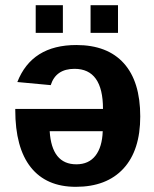

<svg xmlns="http://www.w3.org/2000/svg" viewBox="-20 -712 596 742"><path d="M275 -538Q395 -538 458.5 -467.5Q522 -397 522 -262Q522 -131 457 -60.5Q392 10 273 10Q159 10 99 -65.5Q39 -141 39 -287V-291H378Q378 -446 268 -446Q196 -446 176 -383L47 -395Q103 -538 275 -538ZM275 -77Q323 -77 349 -110.5Q375 -144 377 -205H172Q180 -77 275 -77ZM436 -585H330V-692H436ZM223 -585H118V-692H223Z"/></svg>

Font: Libra Sans
Style: Bold
Weight: 700
Foundry: Context Ltd
Version: Version 1.000